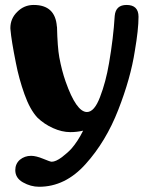

<svg xmlns="http://www.w3.org/2000/svg" viewBox="-20 -524 614 760"><path d="M481 -504.4Q528.3 -504.4 528.3 -457.5Q528.3 -407.2 513.7 -322.3Q497.1 -214.4 448.2 -89.4Q399.4 36.1 318.8 125.5Q238.3 215.3 134.8 215.3Q101.6 215.3 70.8 197.8Q40.5 180.7 40.5 149.4Q40.5 124.5 58.6 108.4Q77.6 92.8 103 92.8Q122.6 92.8 150.9 104.5Q178.7 116.2 184.6 116.2Q200.7 116.2 225.1 98.1Q249 79.6 262.7 64.5Q287.6 36.1 309.1 -6.8Q284.2 -1 258.3 -1Q225.1 -1 189.5 -17.1Q154.8 -32.7 128.4 -58.1Q98.6 -89.8 76.7 -151.4Q54.7 -213.4 43 -274.4Q24.9 -364.7 21.5 -406.2Q21 -410.6 21 -412.6Q21 -450.7 48.3 -477.1Q75.2 -504.4 113.3 -504.4Q199.2 -504.4 205.1 -418.5H205.6Q207.5 -336.4 214.8 -296.9Q224.6 -244.1 239.7 -201.2Q282.2 -80.6 324.2 -80.6Q353.5 -80.6 376 -140.1Q398.9 -199.2 411.6 -273.9Q428.7 -372.6 434.1 -461.4Q438 -504.4 481 -504.4Z"/></svg>

Font: inglobal
Style: Bold
Weight: 700
Designer: Andrey Kochetov, Denis Davydov, Evgeny Yurtaev
Foundry: inglobal.ru
Version: Version 1.00 September 25, 2014, initial release